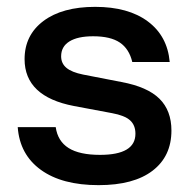

<svg xmlns="http://www.w3.org/2000/svg" viewBox="-20 -530 548 560"><path d="M267.5 10Q160.8 10 99.2 -34.6Q37.5 -79.2 31.7 -159.2H142.5Q148.3 -118.3 180 -98.3Q211.7 -78.3 271.7 -78.3Q375 -78.3 375 -140Q375 -165 359.2 -179.2Q343.3 -193.3 306.7 -200L195.8 -220.8Q51.7 -248.3 51.7 -357.5Q51.7 -427.5 106.7 -468.8Q161.7 -510 257.5 -510Q354.2 -510 411.2 -467.5Q468.3 -425 475 -349.2H365.8Q356.7 -387.5 329.6 -405.8Q302.5 -424.2 251.7 -424.2Q206.7 -424.2 182.5 -409.2Q158.3 -394.2 158.3 -365.8Q158.3 -345 173.8 -332.1Q189.2 -319.2 222.5 -312.5L334.2 -290.8Q410 -276.7 445 -242.1Q480 -207.5 480 -149.2Q480 -74.2 425 -32.1Q370 10 267.5 10Z"/></svg>

Font: Funnel Display Light Medium
Style: Regular
Weight: 500
Version: Version 1.000